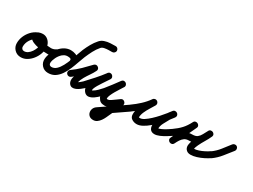

<svg xmlns="http://www.w3.org/2000/svg" viewBox="-83 -1211 2750 2083"><g transform="rotate(30 1292.5 -169.5)"><path d="M109 -283Q123 -290 137.5 -284.5Q152 -279 158 -265Q165 -251 159.5 -236.5Q154 -222 140 -215Q99 -197 73 -156.5Q47 -116 47 -71Q47 -54 57 -43.5Q67 -33 84 -33Q108 -33 129.5 -48Q151 -63 167 -86.5Q183 -110 192 -135.5Q201 -161 201 -183Q201 -196 192 -209.5Q183 -223 169 -223Q162 -223 156 -222Q152 -221 152 -221Q153 -222 154.5 -224.5Q156 -227 155 -226Q155 -226 155 -225Q155 -225 155 -225Q154 -221 154.5 -228Q155 -235 154 -238Q154 -238 153 -238Q161 -233 170 -230Q179 -227 188 -224Q220 -216 254 -212.5Q288 -209 321 -208Q321 -208 321 -208Q321 -208 321 -208Q337 -208 348 -197Q359 -186 358 -171Q358 -155 347 -144Q336 -133 321 -134Q303 -134 270 -136Q237 -138 200.5 -144.5Q164 -151 133.5 -164Q103 -177 88 -198Q73 -219 85 -251Q85 -251 85 -251Q85 -250 85 -250Q94 -278 118.5 -288Q143 -298 169 -298Q200 -298 224 -281.5Q248 -265 262 -238.5Q276 -212 276 -183Q276 -146 261.5 -106.5Q247 -67 220.5 -33.5Q194 0 159 21Q124 42 84 42Q36 42 4 9Q-28 -24 -28 -71Q-28 -116 -10.5 -157.5Q7 -199 37.5 -232Q68 -265 109 -283Q109 -283 109 -283Q109 -283 109 -283Z M283 -171Q283 -186 294 -197Q305 -208 321 -208Q349 -209 372.5 -222.5Q396 -236 418.5 -253.5Q441 -271 466 -284.5Q491 -298 523 -297Q523 -297 523 -297Q522 -297 522 -297Q552 -297 580 -286.5Q608 -276 625.5 -254Q643 -232 641 -198Q640 -179 627.5 -170.5Q615 -162 601 -163Q587 -164 576 -174Q565 -184 566 -203Q567 -212 558 -216Q549 -220 538.5 -221Q528 -222 522 -222Q487 -222 459 -196.5Q431 -171 413.5 -135Q396 -99 394 -69Q393 -53 401.5 -43Q410 -33 426 -33Q460 -33 487 -58.5Q514 -84 535.5 -124.5Q557 -165 574 -210.5Q591 -256 604.5 -297Q618 -338 629 -363Q648 -407 671.5 -449Q695 -491 727 -527Q749 -552 782 -563Q815 -574 850.5 -576Q886 -578 917 -578Q932 -579 943 -568Q954 -557 955 -541Q955 -526 944 -515Q933 -504 917 -503Q900 -503 873.5 -502.5Q847 -502 821.5 -497Q796 -492 783 -477Q751 -440 728 -395.5Q705 -351 686 -306Q671 -270 655.5 -224Q640 -178 620.5 -131.5Q601 -85 574.5 -45.5Q548 -6 512 18Q476 42 426 42Q377 42 346.5 8Q316 -26 319 -74Q322 -112 338.5 -151.5Q355 -191 382 -224Q409 -257 445 -277Q481 -297 522 -297Q552 -297 580 -286.5Q608 -276 625.5 -254Q643 -232 641 -198Q640 -179 627.5 -170.5Q615 -162 601 -163Q587 -164 576 -174Q565 -184 566 -203Q567 -212 558 -216Q549 -220 538.5 -221Q528 -222 522 -222Q522 -222 522 -222Q522 -222 522 -222Q499 -223 477.5 -209.5Q456 -196 433 -178.5Q410 -161 382.5 -147.5Q355 -134 321 -134Q306 -133 294.5 -144Q283 -155 283 -171Z M611 -56Q602 -68 605 -83.5Q608 -99 621 -108Q673 -144 720.5 -190.5Q768 -237 812 -284Q823 -295 836.5 -295.5Q850 -296 860 -288Q871 -281 875.5 -268Q880 -255 872 -241Q854 -205 831 -172Q808 -139 788 -104.5Q768 -70 757 -30Q757 -30 757 -30Q757 -30 757 -30Q755 -22 757 -20Q759 -18 753 -23Q751 -25 745.5 -26Q740 -27 742 -28Q760 -33 776 -46Q792 -59 805 -71Q805 -71 804 -70Q803 -69 803 -69Q851 -120 897.5 -172Q944 -224 986 -280Q997 -295 1011.5 -296Q1026 -297 1037 -289Q1048 -281 1052.5 -267Q1057 -253 1048 -238Q1041 -228 1026 -205.5Q1011 -183 993 -156Q975 -129 959.5 -102.5Q944 -76 937 -56Q930 -36 937 -29Q937 -29 937 -29Q938 -29 938 -29Q939 -27 934 -29Q929 -31 931 -32Q937 -33 944 -37Q970 -52 992.5 -75Q1015 -98 1035 -120Q1067 -159 1097.5 -199.5Q1128 -240 1158 -281Q1169 -295 1183.5 -296Q1198 -297 1209 -289Q1220 -281 1224.5 -267.5Q1229 -254 1220 -239Q1208 -219 1191 -193Q1174 -167 1157.5 -138.5Q1141 -110 1129.5 -83.5Q1118 -57 1118 -36Q1118 -37 1118 -38Q1118 -39 1119 -38Q1119 -38 1117 -41Q1116 -44 1116 -44Q1121 -35 1121 -34Q1121 -33 1134 -33Q1146 -33 1168.5 -47.5Q1191 -62 1214.5 -80Q1238 -98 1253 -108Q1264 -116 1276 -114.5Q1288 -113 1297 -105Q1306 -97 1310 -85.5Q1314 -74 1308 -61Q1285 -11 1261.5 40Q1238 91 1215 142Q1215 142 1215 142Q1215 142 1215 142Q1205 164 1189 187Q1173 210 1151.5 225Q1130 240 1103 239Q1103 239 1103 239Q1104 239 1104 239Q1074 239 1056 224Q1038 209 1033 186Q1028 163 1037 139.5Q1046 116 1070 100Q1070 100 1070 100Q1070 100 1070 100Q1070 100 1070 100Q1146 48 1222 -3.5Q1298 -55 1374 -108Q1374 -108 1374 -108Q1374 -108 1374 -108Q1386 -117 1401.5 -114Q1417 -111 1426 -98Q1435 -86 1432 -70.5Q1429 -55 1416 -46Q1341 6 1264.5 58Q1188 110 1112 162Q1112 162 1112 162Q1112 162 1112 162Q1112 162 1112 162Q1107 166 1104 169Q1105 168 1104 165Q1104 165 1104 165Q1104 165 1105 165Q1105 165 1105 165Q1112 165 1121 153.5Q1130 142 1137.5 128.5Q1145 115 1147 110Q1147 110 1147 110Q1147 110 1147 110Q1170 60 1193.5 9Q1217 -42 1240 -93Q1246 -105 1259.5 -102.5Q1273 -100 1285 -90Q1297 -80 1302 -67Q1307 -54 1295 -46Q1274 -31 1246.5 -10Q1219 11 1189.5 26.5Q1160 42 1134 42Q1102 42 1083 30.5Q1064 19 1050 -8Q1050 -8 1049 -11Q1047 -14 1047 -14Q1043 -26 1043 -36Q1043 -76 1062.5 -119Q1082 -162 1108.5 -202.5Q1135 -243 1156 -277Q1165 -293 1180 -293.5Q1195 -294 1207 -286Q1219 -278 1224 -264Q1229 -250 1218 -235Q1187 -194 1156 -152.5Q1125 -111 1091 -72Q1077 -54 1052 -28.5Q1027 -3 997.5 18Q968 39 938.5 44Q909 49 884 25Q884 25 885 25Q885 25 885 25Q861 1 860 -30Q859 -61 872.5 -95.5Q886 -130 907.5 -164Q929 -198 950 -227.5Q971 -257 984 -278Q994 -293 1009 -294Q1024 -295 1035 -287Q1047 -278 1052 -264Q1057 -250 1046 -236Q1003 -177 955 -123.5Q907 -70 857 -17Q857 -17 856 -16Q855 -15 855 -15Q841 -2 820.5 13.5Q800 29 776.5 39.5Q753 50 731 47.5Q709 45 693 22Q683 7 681.5 -13Q680 -33 685 -50Q685 -50 685 -50Q685 -50 685 -50Q696 -93 717 -130Q738 -167 762 -202Q786 -237 806 -275Q813 -290 827.5 -289.5Q842 -289 855 -280Q867 -271 872 -257.5Q877 -244 866 -232Q820 -183 769.5 -134Q719 -85 663 -46Q651 -37 635.5 -40Q620 -43 611 -56Z M1363 -56Q1354 -69 1357 -84Q1360 -99 1373 -108Q1423 -143 1469.5 -186Q1516 -229 1551 -279Q1562 -293 1576.5 -294.5Q1591 -296 1602 -289Q1614 -281 1618.5 -267.5Q1623 -254 1615 -238Q1598 -209 1576 -174Q1554 -139 1538 -102.5Q1522 -66 1522 -32Q1522 -32 1521 -34Q1520 -35 1526.5 -34Q1533 -33 1536 -33Q1558 -33 1587.5 -52Q1617 -71 1649.5 -101Q1682 -131 1712.5 -165Q1743 -199 1766.5 -228.5Q1790 -258 1802 -275Q1813 -290 1828 -290Q1843 -290 1854 -281Q1866 -273 1870 -258.5Q1874 -244 1862 -230Q1852 -217 1841.5 -204.5Q1831 -192 1824 -178Q1824 -178 1824 -179Q1824 -179 1824 -179Q1806 -146 1785 -107.5Q1764 -69 1764 -30Q1764 -27 1764 -27Q1764 -27 1764 -28Q1764 -28 1764 -28Q1767 -22 1763.5 -24Q1760 -26 1756.5 -30.5Q1753 -35 1756 -35Q1773 -35 1801.5 -48.5Q1830 -62 1857.5 -79.5Q1885 -97 1900 -108Q1913 -117 1928.5 -114Q1944 -111 1953 -99Q1962 -86 1959 -70.5Q1956 -55 1944 -46Q1921 -31 1888 -10.5Q1855 10 1820 25Q1785 40 1756 40Q1735 40 1720.5 31.5Q1706 23 1698 8Q1698 8 1698 8Q1698 7 1698 7Q1689 -9 1689 -30Q1689 -80 1712 -126Q1735 -172 1758 -215Q1758 -215 1758 -215Q1758 -216 1758 -216Q1768 -232 1780 -247Q1792 -262 1804 -276Q1815 -291 1830 -291Q1845 -291 1856 -283Q1867 -275 1870.5 -260.5Q1874 -246 1864 -231Q1846 -206 1817.5 -171Q1789 -136 1754 -99Q1719 -62 1681.5 -30Q1644 2 1606.5 22Q1569 42 1536 42Q1502 42 1474.5 24Q1447 6 1447 -32Q1447 -74 1464 -116.5Q1481 -159 1505 -199Q1529 -239 1549 -276Q1558 -291 1573 -292Q1588 -293 1600 -285Q1612 -278 1617.5 -264Q1623 -250 1613 -235Q1573 -180 1522 -132.5Q1471 -85 1415 -46Q1402 -37 1387 -40Q1372 -43 1363 -56Z M1942 -46Q1930 -37 1914.5 -40Q1899 -43 1890 -56Q1881 -68 1884 -83.5Q1887 -99 1900 -108Q1953 -145 1989 -184Q2025 -223 2055 -282Q2063 -298 2077.5 -301Q2092 -304 2104 -298Q2117 -292 2123.5 -278.5Q2130 -265 2122 -249Q2091 -182 2060 -116Q2029 -50 1998 16Q1990 33 1975.5 36Q1961 39 1948 33Q1936 27 1929 13.5Q1922 0 1931 -17Q1950 -56 1975 -89Q2000 -122 2034 -142.5Q2068 -163 2117 -163Q2157 -163 2178.5 -179.5Q2200 -196 2214.5 -223.5Q2229 -251 2246 -282Q2254 -298 2268.5 -301Q2283 -304 2296 -298Q2308 -292 2314.5 -279Q2321 -266 2313 -249Q2295 -209 2271.5 -170.5Q2248 -132 2229 -92Q2224 -80 2218.5 -67Q2213 -54 2211 -40Q2211 -39 2210.5 -37.5Q2210 -36 2210 -34Q2210 -29 2206 -33.5Q2202 -38 2207 -38Q2234 -38 2266.5 -49Q2299 -60 2330 -76Q2361 -92 2383 -108Q2383 -108 2383 -108Q2383 -108 2383 -108Q2396 -117 2411.5 -114Q2427 -111 2436 -99Q2445 -86 2442 -70.5Q2439 -55 2427 -46Q2398 -26 2360 -7Q2322 12 2282 24.5Q2242 37 2207 37Q2188 37 2172 30Q2156 23 2145 7Q2131 -15 2134 -43.5Q2137 -72 2150.5 -104Q2164 -136 2182 -168Q2200 -200 2217.5 -229Q2235 -258 2245 -280Q2252 -297 2267 -299.5Q2282 -302 2295 -296Q2307 -290 2314 -276.5Q2321 -263 2312 -247Q2288 -202 2265 -166Q2242 -130 2208 -109Q2174 -88 2117 -88Q2084 -88 2062.5 -72.5Q2041 -57 2025.5 -33Q2010 -9 1998 17Q1990 33 1975.5 36.5Q1961 40 1948 34Q1935 28 1928.5 14.5Q1922 1 1930 -16Q1961 -82 1992 -148Q2023 -214 2054 -280Q2062 -297 2076.5 -300Q2091 -303 2104 -297Q2117 -291 2123.5 -277.5Q2130 -264 2121 -247Q2087 -181 2045 -134.5Q2003 -88 1942 -46Q1942 -46 1942 -46Q1942 -46 1942 -46Z M2427 -45Q2414 -36 2398.5 -38.5Q2383 -41 2374 -54Q2365 -67 2368 -82Q2371 -97 2383 -106Q2433 -142 2471 -190.5Q2509 -239 2546 -287Q2546 -287 2546 -287Q2546 -287 2546 -287Q2556 -299 2571.5 -301Q2587 -303 2599 -294Q2611 -284 2613 -268.5Q2615 -253 2606 -241Q2565 -189 2523 -136.5Q2481 -84 2427 -45Q2427 -45 2427 -45Q2427 -45 2427 -45Z"/></g></svg>

Font: FRB American Cursive Guidelines Arrows Extrabold
Style: Bold Italic
Weight: 800
Italic angle: -25°
Version: Version 2.0;Modular Font Editor K font №1